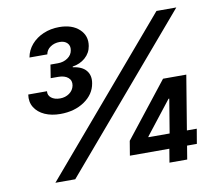

<svg xmlns="http://www.w3.org/2000/svg" viewBox="-80 -826 1043 921"><g transform="rotate(-10 441.5 -366.0)"><path d="M198.7 -320.8Q155.8 -320.8 123 -335.4Q90.3 -350.1 73.7 -377Q57.1 -403.8 62.5 -439.5H153.8Q151.4 -419.9 167.2 -407.2Q183.1 -394.5 210 -394.5Q235.8 -394.5 255.4 -408.4Q274.9 -422.4 279.3 -445.3Q283.7 -469.2 266.8 -483.6Q250 -498 218.3 -498H182.1L192.4 -562.5H229Q256.3 -562.5 276.6 -576.7Q296.9 -590.8 300.3 -613.3Q304.2 -634.8 291.3 -648.2Q278.3 -661.6 254.4 -661.6Q228.5 -661.6 209.2 -648.4Q189.9 -635.3 186 -613.3H99.1Q105.5 -648.4 128.7 -675.3Q151.9 -702.1 187.3 -717.3Q222.7 -732.4 264.2 -732.4Q327.1 -732.4 362.1 -699.7Q397 -667 388.7 -618.2Q383.3 -585 357.7 -562.5Q332 -540 295.9 -534.7L295.4 -531.2Q340.8 -525.4 360.6 -500.7Q380.4 -476.1 373.5 -438.5Q364.7 -386.7 316.4 -353.8Q268.1 -320.8 198.7 -320.8ZM117.2 0 737.8 -727.5H834.5L213.9 0ZM491.7 -65.9 503.4 -136.2 712.4 -401.9H775.9L759.3 -302.7H721.7L595.2 -141.1L594.7 -137.7H830.1L817.9 -65.9ZM672.9 0 687.5 -87.4 694.8 -118.7 741.7 -401.9H825.7L759.3 0Z"/></g></svg>

Font: Inter 20pt SemiBold
Style: Italic
Weight: 600
Italic angle: -9.3988°
Version: Version 4.001;git-66647c0bb